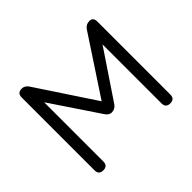

<svg xmlns="http://www.w3.org/2000/svg" viewBox="-144 -885 1105 1105"><g transform="rotate(-45 408.5 -332.5)"><path d="M172 -36Q172 0 136 0Q100 0 100 -36V-629Q100 -665 136 -665Q160 -665 176 -642L410 -288L643 -642Q659 -665 687 -665Q717 -665 717 -629V-36Q717 0 681 0Q645 0 645 -36V-516L449 -224Q433 -201 405 -201Q385 -201 369 -224L172 -518Z"/></g></svg>

Font: Jura SemiBold
Style: Regular
Weight: 600
Designer: Daniel Johnson, Alexei Vanyashin
Foundry: Daniel Johnson
Version: Version 5.103